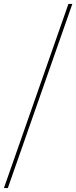

<svg xmlns="http://www.w3.org/2000/svg" viewBox="-40 -862 390 982"><path d="M310 -842H330L0 100H-20Z"/></svg>

Font: iiserrat Thin
Style: Regular
Weight: 100
Designer: Akira Ohta
Foundry: Akira Ohta
Version: Version 1.200;Glyphs 3.3.1 (3343)